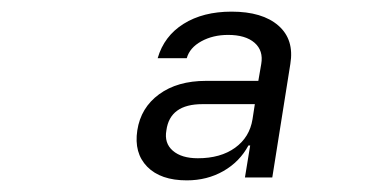

<svg xmlns="http://www.w3.org/2000/svg" viewBox="-20 -760 640 330"><path d="M301 -450Q256 -450 233 -473.5Q210 -497 216 -536Q222 -575 253.5 -598Q285 -621 334 -621H424L429 -650Q433 -673 417.5 -686.5Q402 -700 372 -700Q346 -700 326 -689Q306 -678 301 -660H251Q262 -698 295.5 -719Q329 -740 378 -740Q431 -740 458.5 -716Q486 -692 479 -650L448 -455H401L410 -510H407Q392 -482 364 -466Q336 -450 301 -450ZM320 -488Q359 -488 384 -506Q409 -524 414 -555L418 -581H328Q272 -581 266 -536Q262 -514 277 -501Q292 -488 320 -488Z"/></svg>

Font: NKDuy Mono
Style: Italic
Weight: 400
Italic angle: -9°
Monospace: yes
Designer: NKDuy
Foundry: NKDuy
Version: Version 2.251; ttfautohint (v1.8.4.7-5d5b)